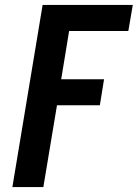

<svg xmlns="http://www.w3.org/2000/svg" viewBox="-20 -755 556 775"><path d="M30 0 152 -735H516L498 -630H259L227 -435H400L383 -330H210L155 0Z"/></svg>

Font: Iosevka SS04 Extrabold Oblique
Style: Regular
Weight: 800
Italic angle: -9°
Monospace: yes
Designer: Belleve Invis
Foundry: Belleve Invis
Version: Version 19.0.0; ttfautohint (v1.8.4)